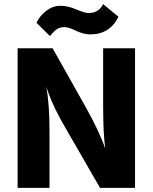

<svg xmlns="http://www.w3.org/2000/svg" viewBox="-20 -907 737 927"><path d="M221 -733 156 -797Q172 -831 203.5 -855Q235 -879 271.5 -879Q308 -879 348.5 -861.5Q389 -844 408 -844Q456 -844 478 -887L552 -826Q510 -741 416 -741Q383 -741 347 -758.5Q311 -776 291 -776Q271 -776 257 -767.5Q243 -759 221 -733ZM219 0H65V-674H234L391 -395Q459 -274 488 -190Q478 -264 478 -395V-674H632V0H463L302 -279Q239 -386 212 -463L204 -488Q219 -398 219 -279Z"/></svg>

Font: Hind Kochi
Style: Bold
Weight: 700
Designer: Dhruvi Tolia
Foundry: Indian Type Foundry
Version: Version 0.702;PS 1.0;hotconv 1.0.81;makeotf.lib2.5.63406